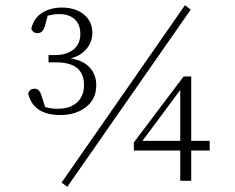

<svg xmlns="http://www.w3.org/2000/svg" viewBox="-20 -693 900 736"><path d="M163 -633 153 -597Q146 -566 124 -566Q106 -566 100 -583Q109 -623 141 -643.5Q173 -664 217 -664Q269 -664 301.5 -637.5Q334 -611 334 -567Q334 -532 311.5 -505.5Q289 -479 251 -469Q298 -462 323.5 -434.5Q349 -407 349 -366Q349 -313 309.5 -282.5Q270 -252 212 -252Q108 -252 88 -334Q93 -353 113 -353Q133 -353 141 -320L153 -283Q174 -276 201 -276Q249 -276 275.5 -300.5Q302 -325 302 -367Q302 -454 195 -454H166V-482H192Q236 -482 262 -503.5Q288 -525 288 -563Q288 -599 266.5 -619Q245 -639 207 -639Q187 -639 163 -633ZM689 -673 711 -656 238 23 216 7ZM526 -153H671V-348ZM784 -153V-116H713V0H671V-116H493V-147L684 -400H713V-153Z"/></svg>

Font: TypoPRO Source Serif Pro
Style: Regular
Weight: 300
Designer: Frank Grießhammer
Foundry: Adobe Systems Incorporated
Version: Version 1.017;PS (version unavailable);hotconv 1.0.79;makeot